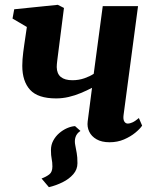

<svg xmlns="http://www.w3.org/2000/svg" viewBox="-20 -580 640 797"><path d="M291.5 -56.5 314 -36.5Q298.5 -26.5 293.5 -11Q288.5 4.5 292.5 23Q295.5 40 298.5 55.5Q301.5 71 301.5 97.5Q301.5 123.5 284.2 143.2Q267 163 239.8 176.5Q212.5 190 183 197L152.5 161Q171.5 154 184.5 144Q197.5 134 197.5 111Q197.5 93.5 194.5 79.5Q191.5 65.5 191.5 43Q191.5 21.5 201 3.8Q210.5 -14 225.5 -27Q240.5 -40 258 -47.8Q275.5 -55.5 291.5 -56.5ZM245.5 -547 218.5 -335.5Q218 -330.5 217.2 -324.5Q216.5 -318.5 216 -312.8Q215.5 -307 215.5 -301.5Q216 -274 232.5 -260.5Q249 -247 280.5 -247Q307 -247 330 -255Q353 -263 369 -273.5L406.5 -554.5H553L493 -103Q490.5 -85 495.8 -76Q501 -67 511 -67Q518.5 -67 529.5 -71.8Q540.5 -76.5 556.5 -90L570 -58.5Q561 -45 541.5 -29Q522 -13 494.8 -1.2Q467.5 10.5 435 10.5Q402 10.5 380.8 -1.8Q359.5 -14 350.2 -33.8Q341 -53.5 344 -76L362 -215.5Q340 -204 315.5 -193.8Q291 -183.5 265 -177.5Q239 -171.5 213 -171.5Q137.5 -171.5 105 -207Q72.5 -242.5 72.5 -307Q72.5 -319.5 73.5 -334Q74.5 -348.5 76.5 -363.5Q78.5 -378.5 80.5 -393L91.5 -468L32 -503L39 -541.5L220 -560Z"/></svg>

Font: Merriweather 36pt ExtraBold
Style: Italic
Weight: 800
Italic angle: -7.8°
Version: Version 2.101